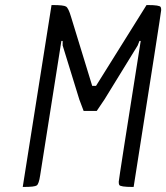

<svg xmlns="http://www.w3.org/2000/svg" viewBox="-20 -740 658 760"><path d="M505 0Q456 0 452 -8Q450 -12 450 -20.5Q450 -29 537 -578H532L525 -560L394 -347L363 -301H311L294 -346L228 -560V-578H223L139 -46Q134 -12 125.5 -6Q117 0 74 0H70L184 -720H189Q232 -720 241.5 -714Q251 -708 261 -674L345 -400H360L560 -720H565Q612 -720 616 -712Q618 -708 618 -700Q618 -692 509 0Z"/></svg>

Font: Economica
Style: Italic
Weight: 400
Designer: Vicente Lamonaca
Foundry: Vicente Lamonaca
Version: Version 1.100